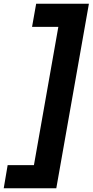

<svg xmlns="http://www.w3.org/2000/svg" viewBox="-68 -758 497 1030"><path d="M234 252 409 -738H126L104 -614H245L114 128H-27L-48 252Z"/></svg>

Font: Celebes ExtraBold
Style: Italic
Weight: 800
Italic angle: -10°
Designer: Anugrah Pasau
Foundry: Lafontype
Version: Version 1.000